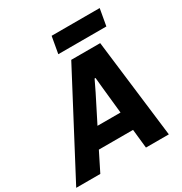

<svg xmlns="http://www.w3.org/2000/svg" viewBox="-250 -1081 1173 1235"><g transform="rotate(-30 336.5 -463.0)"><path d="M342 -729H557L646 0H476L461 -140H207L137 0H-42ZM447 -277 427 -468 419 -550H412L373 -469L276 -277ZM310 -926H667L645 -802H288Z"/></g></svg>

Font: Mona Sans ExtraBold
Style: Italic
Weight: 800
Italic angle: -11.7°
Designer: Deni Anggara
Foundry: GitHub
Version: Version 2.000